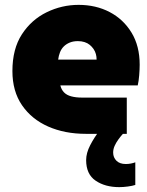

<svg xmlns="http://www.w3.org/2000/svg" viewBox="-20 -550 605 789"><path d="M470 219Q412 219 373 192.5Q334 166 334 108Q334 79 350.5 47Q367 15 389.5 -14Q412 -43 431 -63Q450 -83 454 -87L485 -43V0Q476 10 466.5 23Q457 36 451 49.5Q445 63 445 77Q445 97 458.5 110.5Q472 124 497 124Q508 124 518 122Q528 120 536 117V210Q524 214 505 216.5Q486 219 470 219ZM333 0Q246 0 178 -30Q110 -60 70.5 -117.5Q31 -175 31 -258Q31 -349 70 -409Q109 -469 171.5 -499.5Q234 -530 303 -530Q374 -530 430.5 -500.5Q487 -471 520.5 -416Q554 -361 554 -284Q554 -265 552 -240.5Q550 -216 546 -199H228Q232 -182 243 -170.5Q254 -159 273 -154Q292 -149 316 -149H501V0ZM219 -305H377Q377 -317 374 -328Q371 -339 364.5 -348.5Q358 -358 349 -365.5Q340 -373 327.5 -377Q315 -381 300 -381Q281 -381 266.5 -375Q252 -369 242 -359Q232 -349 226.5 -335Q221 -321 219 -305Z"/></svg>

Font: MuseoModerno Thin Black
Style: Regular
Weight: 900
Version: Version 1.002